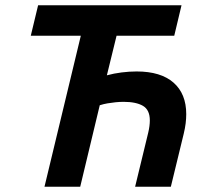

<svg xmlns="http://www.w3.org/2000/svg" viewBox="-20 -713 799 733"><path d="M149.8 0 288.5 -576.5H97.5L125.5 -693H673L645.2 -576.5H425L388 -425.5Q414.8 -432.8 444.4 -436.5Q474 -440.2 501.5 -440.2Q593.8 -440.2 642.4 -397.6Q691 -355 691 -277.2Q691 -260.8 688.8 -242.1Q686.5 -223.5 681.5 -202.8L632.2 0H495.8L545.8 -206.2Q549 -219.5 550.5 -231.4Q552 -243.2 552 -253.2Q552 -293.5 525.8 -308.9Q499.5 -324.2 452 -324.2Q437 -324.2 421.1 -322.6Q405.2 -321 390.2 -318.4Q375.2 -315.8 360.8 -311.2L286.2 0Z"/></svg>

Font: Ubuntu Sans
Style: Italic
Weight: 400
Italic angle: -13.5°
Designer: Dalton Maag Ltd
Foundry: Dalton Maag Ltd
Version: Version 1.006